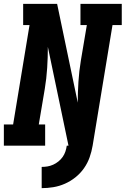

<svg xmlns="http://www.w3.org/2000/svg" viewBox="-21 -755 651 995"><path d="M195 220V110Q210 110 225 107.5Q240 105 254.5 98.5Q269 92 282 81.5Q295 71 304 58Q313 45 318 30Q323 15 325 0H334L227 -512Q227 -458 223.5 -403Q220 -348 211 -294L180 -110H213V0H-1V-110H47L132 -625H99V-735H275L382 -223Q382 -277 385.5 -332Q389 -387 398 -441L429 -625H396V-735H610V-625H562L459 0Q454 30 443.5 60Q433 90 414.5 116.5Q396 143 370.5 163.5Q345 184 315.5 197Q286 210 255.5 215Q225 220 195 220Z"/></svg>

Font: Iosevka Etoile XBdObl
Style: Regular
Weight: 800
Italic angle: -9°
Designer: Belleve Invis
Foundry: Belleve Invis
Version: Version 15.5.2; ttfautohint (v1.8.4)